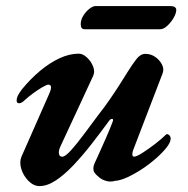

<svg xmlns="http://www.w3.org/2000/svg" viewBox="-20 -615 636 649"><path d="M113.7 14Q93.7 14 76.5 -3.3Q59.2 -20.6 52 -43.8Q44.8 -67.1 52.7 -85.7L146.2 -297.7Q153.2 -313.1 152.4 -321Q151.5 -328.9 143.5 -328.9Q137.7 -328.9 122.1 -319.7Q106.5 -310.4 90.3 -298.4Q74.2 -286.4 65.7 -278.4Q53.1 -265.7 44.7 -265.9Q36.3 -266.1 36.3 -274.8Q36.3 -284.5 41.6 -294.1Q46.9 -303.6 54.1 -313Q83.2 -348.6 115.7 -375.7Q148.3 -402.8 181.5 -418.2Q214.8 -433.6 246 -433.6Q260 -433.6 273.9 -420.7Q287.8 -407.8 294.6 -390.5Q301.5 -373.1 295 -358.8Q276 -317 248 -257.3Q220.1 -197.5 185.2 -122.1Q177.8 -107 179.1 -96.2Q180.4 -85.3 190.4 -85.3Q200.4 -85.3 219.5 -106.4Q238.7 -127.5 263.4 -160.7Q288.1 -193.8 313.6 -228.1Q332.8 -252.3 350.6 -278.2Q368.5 -304.1 384.3 -328.8Q400 -353.5 411.3 -371.8Q427.8 -398.2 441.3 -415.5Q454.9 -432.9 471.5 -432.9Q490.7 -432.9 505.7 -421.9Q520.7 -411 527.9 -396.1Q535.1 -381.1 529.6 -366.9L430.3 -108.1Q427.2 -99.8 427.4 -92.7Q427.6 -85.5 433.3 -85.5Q441.4 -85.5 461.6 -98.3Q481.8 -111.1 504.2 -128.4Q526.6 -145.6 539.9 -159Q542.6 -161.6 543.8 -161.6Q549.2 -161.6 553 -157.1Q556.9 -152.5 556.9 -146.9Q556.9 -134.2 543.2 -116.6Q529.4 -99.1 507.4 -79.7Q485.4 -60.3 460 -43.5Q434.5 -26.8 410.5 -15.8Q386.5 -4.7 368.4 -3.6Q354.3 0.7 340 -3.1Q325.6 -6.8 314.8 -15.7Q303.9 -24.5 298.1 -33.6Q295.8 -37.7 295.6 -45.2Q295.3 -52.8 298.8 -60.9Q307.1 -79.4 317.4 -101.9Q327.6 -124.4 338.9 -150.2Q350.2 -175.9 360.9 -203.8Q364.3 -212.5 359.1 -213.1Q353.9 -213.7 348.9 -206.9Q319.9 -167.1 289.3 -127.9Q258.7 -88.7 228.4 -56.7Q198.1 -24.7 169 -5.3Q139.9 14 113.7 14ZM267.7 -516.1Q258.8 -516.1 255.9 -520.7Q252.9 -525.2 252.9 -533.3Q252.9 -548.3 261.9 -562.5Q270.8 -576.6 282.6 -585.6Q294.4 -594.6 303.3 -594.6H554.5Q575.8 -594.6 575.8 -581.3Q575.8 -570 566.9 -554.6Q557.9 -539.2 545.4 -527.7Q532.9 -516.1 521 -516.1Z"/></svg>

Font: EB Garamond
Style: Italic
Weight: 400
Italic angle: -17.2°
Designer: Georg Duffner and Octavio Pardo
Foundry: Georg Duffner
Version: Version 1.001